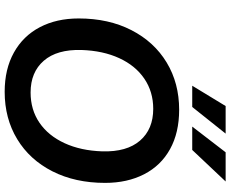

<svg xmlns="http://www.w3.org/2000/svg" viewBox="-102 -875 986 822"><g transform="rotate(90 391.0 -464.0)"><path d="M59 -308Q59 -436 109 -533.5Q159 -631 247.5 -684.5Q336 -738 450 -738Q548 -738 618.5 -699Q689 -660 726 -588Q763 -516 763 -421Q763 -293 713.5 -195.5Q664 -98 575.5 -44.5Q487 9 373 9Q276 9 205 -30.5Q134 -70 96.5 -141.5Q59 -213 59 -308ZM628 -409Q631 -514 582 -570.5Q533 -627 446 -627Q373 -627 317 -589Q261 -551 229 -481.5Q197 -412 194 -320Q191 -215 240 -158.5Q289 -102 376 -102Q450 -102 505.5 -140Q561 -178 593 -247.5Q625 -317 628 -409ZM434 -937H552L438 -794H347ZM632 -937H757L622 -794H522Z"/></g></svg>

Font: Mona Sans SemiBold
Style: Italic
Weight: 600
Italic angle: -11.7°
Designer: Deni Anggara
Foundry: GitHub
Version: Version 2.000